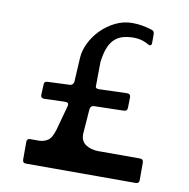

<svg xmlns="http://www.w3.org/2000/svg" viewBox="-76 -741 798 811"><g transform="rotate(10 323.0 -335.5)"><path d="M558 -109Q573 -109 573 -94V-19Q573 -4 558 -4H88Q73 -4 73 -19V-94Q73 -109 88 -109H125Q144 -109 161.5 -119.5Q179 -130 190 -168L219 -274Q223 -290 205 -290L116 -287Q100 -287 101 -303L103 -346Q103 -360 117 -360L212 -364Q224 -364 229 -378L235 -485Q237 -516 253 -548.5Q269 -581 295.5 -607.5Q322 -634 356 -650.5Q390 -667 427 -667Q470 -667 512 -653Q524 -650 524 -636V-600Q524 -580 506 -591Q478 -607 445 -607Q421 -607 401 -602Q381 -597 365 -583.5Q349 -570 338.5 -545.5Q328 -521 323 -481L322 -384Q319 -367 335 -367L457 -371Q472 -371 472 -356L471 -312Q471 -296 455 -296L329 -293Q315 -293 312 -278L304 -173Q302 -140 324.5 -124.5Q347 -109 380 -109Z"/></g></svg>

Font: OpenDyslexic 3
Style: Regular
Weight: 400
Designer: Abelardo Gonzalez
Version: Version 1.000;PS 001.001;hotconv 1.0.56